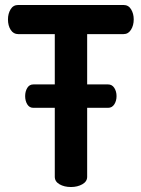

<svg xmlns="http://www.w3.org/2000/svg" viewBox="-20 -751 568 771"><path d="M53 -731H476Q496 -731 506.5 -713.5Q517 -696 517 -673Q517 -649 506 -631.5Q495 -614 476 -614H330V-412H414Q430 -412 439 -398Q448 -384 448 -365Q448 -346 439 -332Q430 -318 414 -318H330V-41Q330 -22 310.5 -11Q291 0 265 0Q238 0 219 -11Q200 -22 200 -41V-318H114Q98 -318 89.5 -332Q81 -346 81 -365Q81 -384 89.5 -398Q98 -412 114 -412H200V-614H53Q34 -614 23 -631Q12 -648 12 -673Q12 -696 22.5 -713.5Q33 -731 53 -731Z"/></svg>

Font: Dosis
Style: Bold
Weight: 700
Designer: Edgar Tolentino, Pablo Impallari, Igino Marini
Foundry: Edgar Tolentino, Pablo Impallari, Igino Marini
Version: Version 1.007